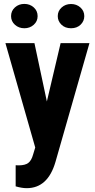

<svg xmlns="http://www.w3.org/2000/svg" viewBox="-20 -749 486 982"><path d="M219.7 -230 290 -528.3H437.5L263.7 79.1Q224.6 213.4 116.7 213.4Q91.8 213.4 60.1 204.1V96.2L76.2 96.7Q108.4 96.7 124.8 84.2Q141.1 71.8 149.4 41L160.2 5.4L7.8 -528.3H156.2ZM36.6 -666.5Q36.6 -693.4 56.4 -711.2Q76.2 -729 104.5 -729Q132.8 -729 152.6 -711.2Q172.4 -693.4 172.4 -666.5Q172.4 -640.1 152.6 -622.3Q132.8 -604.5 104.5 -604.5Q76.2 -604.5 56.4 -622.3Q36.6 -640.1 36.6 -666.5ZM275.4 -666.5Q275.4 -692.9 295.2 -710.7Q314.9 -728.5 343.3 -728.5Q371.6 -728.5 391.4 -710.7Q411.1 -692.9 411.1 -666.5Q411.1 -641.1 392.3 -622.8Q373.5 -604.5 343.3 -604.5Q313 -604.5 294.2 -622.8Q275.4 -641.1 275.4 -666.5Z"/></svg>

Font: Roboto Condensed
Style: Bold
Weight: 700
Designer: Google
Version: Version 2.134; 2016